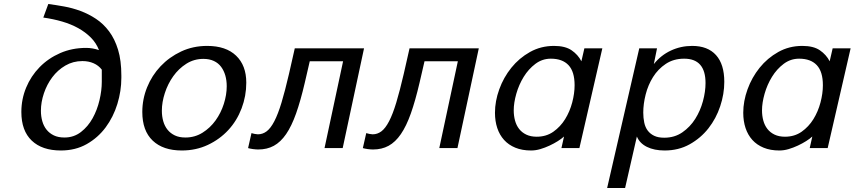

<svg xmlns="http://www.w3.org/2000/svg" viewBox="-20 -742 4282 962"><path d="M197 -654 222 -722Q260 -717 301.5 -709.5Q343 -702 383.5 -687Q424 -672 461 -647.5Q498 -623 526.5 -585Q555 -547 571.5 -493Q588 -439 588 -364V-352Q588 -286 568 -221Q548 -156 509.5 -104Q471 -52 414.5 -20Q358 12 285 12Q191 12 139 -37.5Q87 -87 87 -181Q87 -245 111 -303Q135 -361 178.5 -405.5Q222 -450 281.5 -476Q341 -502 412 -502Q443 -502 476 -491Q462 -527 435 -554Q408 -581 372 -601Q336 -621 291.5 -634Q247 -647 197 -654ZM185 -187Q185 -159 192 -134.5Q199 -110 213.5 -92Q228 -74 250 -63.5Q272 -53 303 -53Q350 -53 385.5 -80.5Q421 -108 444 -149.5Q467 -191 478.5 -240Q490 -289 490 -332V-393Q474 -414 449 -425Q424 -436 393 -436Q346 -436 307.5 -413.5Q269 -391 242 -355Q215 -319 200 -274.5Q185 -230 185 -187Z M693 -181Q693 -245 717 -304.5Q741 -364 784.5 -410Q828 -456 887.5 -484Q947 -512 1018 -512Q1112 -512 1163 -463Q1214 -414 1214 -328Q1214 -261 1190.5 -199Q1167 -137 1124 -90.5Q1081 -44 1021.5 -16Q962 12 891 12Q797 12 745 -37.5Q693 -87 693 -181ZM791 -187Q791 -159 798 -134.5Q805 -110 819.5 -92Q834 -74 856 -63.5Q878 -53 909 -53Q956 -53 994.5 -77Q1033 -101 1060 -138.5Q1087 -176 1101.5 -221.5Q1116 -267 1116 -310Q1116 -339 1109 -363.5Q1102 -388 1088 -407Q1074 -426 1051.5 -436.5Q1029 -447 999 -447Q952 -447 913.5 -422.5Q875 -398 848 -360Q821 -322 806 -276Q791 -230 791 -187Z M1240 -75Q1245 -73 1256 -71Q1267 -69 1272 -69Q1296 -69 1316 -84Q1336 -99 1354.5 -134.5Q1373 -170 1390.5 -228Q1408 -286 1428 -372L1457 -500H1804L1697 0H1606L1699 -435H1532L1507 -327Q1486 -237 1463.5 -173.5Q1441 -110 1413.5 -70Q1386 -30 1352 -11.5Q1318 7 1274 7Q1270 7 1262.5 6.5Q1255 6 1247.5 5Q1240 4 1233 2.5Q1226 1 1223 0Z M1815 -75Q1820 -73 1831 -71Q1842 -69 1847 -69Q1871 -69 1891 -84Q1911 -99 1929.5 -134.5Q1948 -170 1965.5 -228Q1983 -286 2003 -372L2032 -500H2379L2272 0H2181L2274 -435H2107L2082 -327Q2061 -237 2038.5 -173.5Q2016 -110 1988.5 -70Q1961 -30 1927 -11.5Q1893 7 1849 7Q1845 7 1837.5 6.5Q1830 6 1822.5 5Q1815 4 1808 2.5Q1801 1 1798 0Z M2460 -177Q2460 -235 2481.5 -294.5Q2503 -354 2542 -402.5Q2581 -451 2635.5 -481.5Q2690 -512 2756 -512Q2812 -512 2844 -490Q2876 -468 2893 -435L2908 -500H2998L2883 0H2793L2806 -58Q2794 -47 2775 -35Q2756 -23 2733.5 -12.5Q2711 -2 2687.5 5Q2664 12 2641 12Q2596 12 2562 -2Q2528 -16 2505.5 -41Q2483 -66 2471.5 -100.5Q2460 -135 2460 -177ZM2554 -189Q2554 -162 2560.5 -138Q2567 -114 2581 -96Q2595 -78 2617 -67.5Q2639 -57 2669 -57Q2717 -57 2752.5 -82Q2788 -107 2811.5 -145Q2835 -183 2847 -228.5Q2859 -274 2859 -315Q2859 -383 2828.5 -415.5Q2798 -448 2740 -448Q2697 -448 2662.5 -422Q2628 -396 2604 -357Q2580 -318 2567 -272.5Q2554 -227 2554 -189Z M3183 -500H3272L3256 -421Q3291 -465 3341 -488.5Q3391 -512 3448 -512Q3526 -512 3567.5 -466Q3609 -420 3609 -332Q3609 -271 3588.5 -209.5Q3568 -148 3529.5 -99Q3491 -50 3435.5 -19Q3380 12 3310 12Q3258 12 3221.5 -6Q3185 -24 3171 -58L3112 200H3022ZM3203 -178Q3203 -151 3208 -127.5Q3213 -104 3225.5 -87.5Q3238 -71 3258 -61.5Q3278 -52 3308 -52Q3360 -52 3399 -79Q3438 -106 3463.5 -146.5Q3489 -187 3502 -235Q3515 -283 3515 -326Q3515 -448 3408 -448Q3355 -448 3316 -422Q3277 -396 3252 -356Q3227 -316 3215 -268.5Q3203 -221 3203 -178Z M3704 -177Q3704 -235 3725.5 -294.5Q3747 -354 3786 -402.5Q3825 -451 3879.5 -481.5Q3934 -512 4000 -512Q4056 -512 4088 -490Q4120 -468 4137 -435L4152 -500H4242L4127 0H4037L4050 -58Q4038 -47 4019 -35Q4000 -23 3977.5 -12.5Q3955 -2 3931.5 5Q3908 12 3885 12Q3840 12 3806 -2Q3772 -16 3749.5 -41Q3727 -66 3715.5 -100.5Q3704 -135 3704 -177ZM3798 -189Q3798 -162 3804.5 -138Q3811 -114 3825 -96Q3839 -78 3861 -67.5Q3883 -57 3913 -57Q3961 -57 3996.5 -82Q4032 -107 4055.5 -145Q4079 -183 4091 -228.5Q4103 -274 4103 -315Q4103 -383 4072.5 -415.5Q4042 -448 3984 -448Q3941 -448 3906.5 -422Q3872 -396 3848 -357Q3824 -318 3811 -272.5Q3798 -227 3798 -189Z"/></svg>

Font: Perun
Style: Italic
Weight: 400
Italic angle: -12°
Foundry: Copyright (c) Stefan Peev, Context Ltd, 2016
Version: Version 1.027